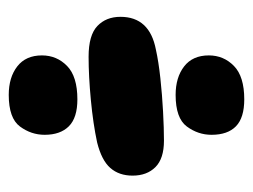

<svg xmlns="http://www.w3.org/2000/svg" viewBox="-88 -556 565 428"><g transform="rotate(-90 194.0 -341.5)"><path d="M197 -604Q236 -604 260.5 -585Q285 -566 285 -530Q285 -497 261.5 -474Q238 -451 187 -451Q146 -451 127 -470Q108 -489 108 -524Q108 -554 126.5 -579Q145 -604 197 -604ZM95 -258Q55 -258 36 -277Q17 -296 17 -328Q17 -358 34 -377.5Q51 -397 91 -407Q133 -416 186 -421Q239 -426 282 -426Q330 -426 350.5 -406.5Q371 -387 371 -355Q371 -290 298 -276Q271 -270 234 -266Q197 -262 159.5 -260Q122 -258 95 -258ZM197 -232Q236 -232 260.5 -213Q285 -194 285 -158Q285 -125 261.5 -102Q238 -79 187 -79Q146 -79 127 -97.5Q108 -116 108 -152Q108 -182 126.5 -207Q145 -232 197 -232Z"/></g></svg>

Font: DynaPuff Condensed Medium
Style: Regular
Weight: 500
Width: 3
Designer: Toshi Omagari, Jennifer Daniel
Foundry: Google Fonts
Version: Version 2.000; ttfautohint (v1.8.4.7-5d5b)